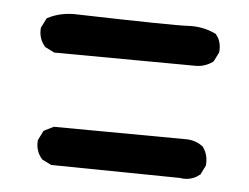

<svg xmlns="http://www.w3.org/2000/svg" viewBox="-36 -603 572 441"><g transform="rotate(5 250.0 -382.5)"><path d="M393.1 -206.1 97.7 -210H96.2L95.2 -210.4L75.7 -220.2L74.7 -220.7L73.7 -221.7Q58.6 -239.3 60.5 -263.2V-264.2L61 -265.1L70.8 -284.7L71.8 -286.6L73.7 -287.6L93.3 -297.4L94.2 -297.9H95.7L399.4 -295.9Q410.2 -295.9 419.9 -292.7Q429.7 -289.6 438 -283.2L439 -282.7L439.5 -281.7Q452.1 -264.6 450.2 -240.7V-239.7L449.7 -238.8L439.9 -219.2L439.5 -217.8L438 -217.3Q431.6 -211.9 424.3 -209Q417 -206.1 409.2 -205.3Q401.4 -204.6 393.1 -206.1ZM407.2 -465.8 82 -467.8H80.6L79.6 -468.3L60.1 -478L59.1 -478.5L58.1 -479.5Q43 -497.1 44.9 -521V-522L45.4 -522.9L55.2 -542.5L56.2 -544.4L57.6 -545.4Q88.4 -561.5 127 -559.6Q348.6 -553.7 381.3 -555.7Q416 -557.6 444.8 -543.5L446.3 -543L446.8 -542Q453.6 -534.2 456.3 -524.2Q459 -514.2 458 -502.4V-501.5L457.5 -500.5L447.8 -481L446.8 -479.5L445.8 -478.5Q440.4 -474.6 434.1 -471.7Q427.7 -468.8 421.1 -467.3Q414.6 -465.8 407.2 -465.8Z"/></g></svg>

Font: NaikaiFont
Style: SemiBold
Weight: 600
Version: Version 1.89